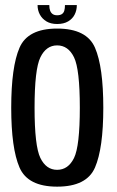

<svg xmlns="http://www.w3.org/2000/svg" viewBox="-20 -712 447 736"><path d="M199 3.5Q312.5 3.5 344.2 -70Q376 -143.5 376 -299Q376 -455.5 344.2 -529Q312.5 -602.5 199 -602.5Q86.5 -602.5 54.8 -529Q23 -455.5 23 -299Q23 -143.5 54.8 -70Q86.5 3.5 199 3.5ZM199 -61Q157 -61 134.8 -106.5Q112.5 -152 112.5 -299Q112.5 -446.5 134.8 -492.2Q157 -538 199 -538Q241.5 -538 263.8 -492.2Q286 -446.5 286 -299Q286 -152 263.8 -106.5Q241.5 -61 199 -61ZM199 -620Q224.5 -620 241.2 -630Q258 -640 266.2 -656.2Q274.5 -672.5 274.5 -692.5H229Q229 -680 226.5 -671.2Q224 -662.5 217.2 -658Q210.5 -653.5 199 -653.5Q188.5 -653.5 182 -658Q175.5 -662.5 172.2 -671Q169 -679.5 169 -692.5H124Q124 -672.5 132.8 -656.2Q141.5 -640 158 -630Q174.5 -620 199 -620Z"/></svg>

Font: Anybody Condensed
Style: Regular
Weight: 400
Width: 3
Designer: Tyler Finck
Foundry: Etcetera Type Company
Version: Version 1.113;gftools[0.9.25]